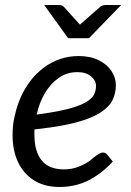

<svg xmlns="http://www.w3.org/2000/svg" viewBox="-20 -737 522 764"><path d="M217 7Q158 7 116.5 -18.5Q75 -44 52.5 -90.5Q30 -137 30 -199Q30 -219 32 -238.5Q34 -258 39 -277Q47 -315 62.5 -350Q78 -385 101 -415Q112 -430 125.5 -443Q139 -456 153 -467Q182 -489 217.5 -501.5Q253 -514 293 -514Q339 -514 372.5 -497.5Q406 -481 423.5 -454.5Q441 -428 441 -398Q441 -365 427.5 -338Q414 -311 378 -288Q354 -273 318 -260.5Q282 -248 232.5 -238.5Q183 -229 117 -222Q117 -217 117 -208.5Q117 -200 117 -201Q117 -134 146 -98.5Q175 -63 234 -63Q266 -63 292.5 -73.5Q319 -84 337 -97Q345 -104 354.5 -111.5Q364 -119 373 -124.5Q382 -130 390 -130Q400 -130 407 -121L429 -94Q382 -44 330.5 -18.5Q279 7 217 7ZM126 -281Q177 -288 215 -295.5Q253 -303 278.5 -311.5Q304 -320 321 -330Q346 -344 354 -360.5Q362 -377 362 -395Q362 -416 342.5 -433Q323 -450 288 -450Q246 -450 213.5 -427Q181 -404 158.5 -366Q136 -328 126 -281ZM462 -717 334 -585H251L156 -717H215Q227 -717 234 -710L298 -639L379 -710Q382 -713 388 -715Q394 -717 400 -717Z"/></svg>

Font: Aleo
Style: Italic
Weight: 400
Italic angle: -7°
Designer: Alessio Laiso
Foundry: Alessio Laiso
Version: Version 2.001;gftools[0.9.29]